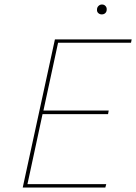

<svg xmlns="http://www.w3.org/2000/svg" viewBox="-20 -833 605 853"><path d="M432 -769Q423 -769 416.5 -775Q410 -781 411 -791Q411 -800 417.5 -806.5Q424 -813 433 -813Q443 -813 449 -806Q455 -799 454 -790Q454 -781 448 -775Q442 -769 432 -769ZM562 -643H238L173 -342H463L460 -326H169L102 -15H452L448 0H81L224 -658H565Z"/></svg>

Font: EauTest Thin
Style: Italic
Weight: 250
Italic angle: -12°
Designer: Christian Thalmann (Catharsis Fonts)
Version: Version 0.001;PS 000.001;hotconv 1.0.88;makeotf.lib2.5.64775